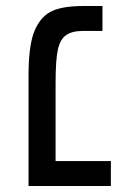

<svg xmlns="http://www.w3.org/2000/svg" viewBox="-20 -619 419 639"><path d="M75 0V-367Q75 -458 91 -506Q109 -557 145 -578Q181 -599 258 -599H321V-516H255Q220 -516 200 -502Q181 -489 173 -456Q165 -422 165 -342V-83H349V0Z"/></svg>

Font: Libra Sans
Style: Regular
Weight: 400
Foundry: Context Ltd
Version: Version 1.002